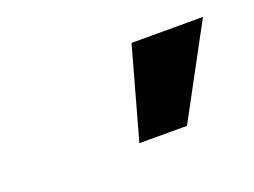

<svg xmlns="http://www.w3.org/2000/svg" viewBox="-42 -827 391 296"><g transform="rotate(-20 153.5 -678.5)"><path d="M147 -604 188.5 -753.4H305.7L225.1 -604Z"/></g></svg>

Font: Inter 20pt SemiBold
Style: Italic
Weight: 600
Italic angle: -9.3988°
Version: Version 4.001;git-66647c0bb